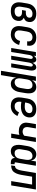

<svg xmlns="http://www.w3.org/2000/svg" viewBox="1608 -2176 783 4040"><g transform="rotate(90 2000.0 -156.5)"><path d="M211 8Q181 8 152.5 2.5Q124 -3 100.5 -17.5Q77 -32 60.5 -54.5Q44 -77 36.5 -104.5Q29 -132 29 -161.5Q29 -191 34 -221L54 -341Q58 -365 66 -389.5Q74 -414 88.5 -436.5Q103 -459 123 -477Q143 -495 166.5 -507Q190 -519 215 -523.5Q240 -528 265 -528Q290 -528 314 -525Q338 -522 359.5 -513.5Q381 -505 399 -490Q417 -475 428.5 -455Q440 -435 443 -411Q446 -387 442 -362Q439 -346 432.5 -330Q426 -314 414 -301.5Q402 -289 386.5 -280.5Q371 -272 355 -266Q373 -257 387.5 -243Q402 -229 411 -211Q420 -193 421.5 -171.5Q423 -150 419 -129Q415 -107 405.5 -86Q396 -65 379.5 -48Q363 -31 342 -20Q321 -9 299 -3Q277 3 255 5.5Q233 8 211 8ZM212 -72Q224 -72 236 -73Q248 -74 260.5 -77Q273 -80 285 -85.5Q297 -91 307 -99.5Q317 -108 322.5 -119.5Q328 -131 330 -143Q334 -163 327.5 -181Q321 -199 305.5 -210Q290 -221 270.5 -224.5Q251 -228 231 -228H192L206 -308H245Q256 -308 267 -309Q278 -310 289 -312.5Q300 -315 311 -320Q322 -325 331 -333Q340 -341 345.5 -351.5Q351 -362 352 -373Q355 -391 349.5 -407Q344 -423 330.5 -432.5Q317 -442 300 -445Q283 -448 265 -448Q243 -448 220 -439Q197 -430 180.5 -412.5Q164 -395 155.5 -372.5Q147 -350 143 -327L123 -207Q120 -191 119.5 -174.5Q119 -158 122 -142.5Q125 -127 132.5 -113Q140 -99 152 -89.5Q164 -80 179.5 -76Q195 -72 212 -72Z M707 8Q678 8 649.5 2Q621 -4 598 -18.5Q575 -33 559.5 -55.5Q544 -78 536.5 -105Q529 -132 529 -161.5Q529 -191 534 -221L554 -341Q558 -365 566 -390Q574 -415 589 -437.5Q604 -460 624.5 -478Q645 -496 669 -507.5Q693 -519 718.5 -523.5Q744 -528 769 -528Q794 -528 819 -524Q844 -520 865.5 -510Q887 -500 904.5 -483Q922 -466 931.5 -444Q941 -422 943 -397Q945 -372 941 -346L939 -336H849L850 -342Q854 -363 850.5 -383.5Q847 -404 835 -419.5Q823 -435 803.5 -441.5Q784 -448 762 -448Q740 -448 717.5 -439Q695 -430 679 -412Q663 -394 655 -372Q647 -350 643 -327L623 -207Q619 -182 620.5 -157Q622 -132 633.5 -112Q645 -92 667.5 -82Q690 -72 715 -72Q737 -72 759 -80.5Q781 -89 798 -106Q815 -123 826 -144Q837 -165 843 -187L926 -167Q917 -132 896.5 -98.5Q876 -65 846.5 -40Q817 -15 780 -3.5Q743 8 707 8Z M991 0 1077 -520H1160L1151 -469Q1157 -480 1165.5 -491.5Q1174 -503 1185 -511.5Q1196 -520 1209 -524Q1222 -528 1234 -528Q1250 -528 1263.5 -521.5Q1277 -515 1285.5 -503Q1294 -491 1297.5 -476.5Q1301 -462 1303 -447Q1308 -462 1317 -476.5Q1326 -491 1338 -503Q1350 -515 1365.5 -521.5Q1381 -528 1396 -528Q1412 -528 1425.5 -521.5Q1439 -515 1447.5 -503Q1456 -491 1459.5 -476Q1463 -461 1464 -446Q1465 -431 1464 -415Q1463 -399 1460 -383L1397 0H1314L1379 -397Q1381 -407 1381 -416.5Q1381 -426 1378 -435Q1375 -444 1368 -449.5Q1361 -455 1351 -455Q1338 -455 1327.5 -444.5Q1317 -434 1311 -421.5Q1305 -409 1301.5 -396Q1298 -383 1296 -370L1235 0H1153L1218 -397Q1220 -407 1220 -416.5Q1220 -426 1217 -435Q1214 -444 1206.5 -449.5Q1199 -455 1189 -455Q1176 -455 1165.5 -444.5Q1155 -434 1149 -421.5Q1143 -409 1140 -396Q1137 -383 1135 -370L1074 0Z M1470 215 1592 -520H1683L1669 -439Q1680 -459 1694.5 -476Q1709 -493 1728 -505Q1747 -517 1768 -522.5Q1789 -528 1810 -528Q1837 -528 1861 -520Q1885 -512 1903 -494.5Q1921 -477 1930.5 -453.5Q1940 -430 1943 -404.5Q1946 -379 1945 -352.5Q1944 -326 1939 -299L1919 -179Q1916 -157 1909.5 -135Q1903 -113 1893 -92Q1883 -71 1868 -52Q1853 -33 1834 -19Q1815 -5 1791.5 1.5Q1768 8 1746 8Q1721 8 1697 0.5Q1673 -7 1655.5 -23Q1638 -39 1628 -61Q1618 -83 1615 -108L1561 215ZM1709 -72Q1732 -72 1754.5 -81Q1777 -90 1793.5 -108Q1810 -126 1818.5 -148Q1827 -170 1831 -193L1851 -313Q1853 -328 1854 -344Q1855 -360 1852.5 -375.5Q1850 -391 1844.5 -404.5Q1839 -418 1828 -428.5Q1817 -439 1802.5 -443.5Q1788 -448 1773 -448Q1751 -448 1729.5 -441Q1708 -434 1691 -418Q1674 -402 1665 -381Q1656 -360 1653 -338L1633 -218Q1630 -202 1629 -185Q1628 -168 1629.5 -152Q1631 -136 1636 -121Q1641 -106 1651.5 -94.5Q1662 -83 1677.5 -77.5Q1693 -72 1709 -72Z M2211 8Q2181 8 2152.5 2.5Q2124 -3 2100.5 -17.5Q2077 -32 2060.5 -54.5Q2044 -77 2036.5 -104.5Q2029 -132 2029 -161.5Q2029 -191 2034 -221L2054 -341Q2058 -365 2066 -390Q2074 -415 2089 -437.5Q2104 -460 2124.5 -478Q2145 -496 2169 -507.5Q2193 -519 2218.5 -523.5Q2244 -528 2269 -528Q2294 -528 2319 -525Q2344 -522 2366.5 -513Q2389 -504 2407.5 -489Q2426 -474 2437 -453Q2448 -432 2450.5 -407Q2453 -382 2449 -357Q2445 -333 2434.5 -309.5Q2424 -286 2406.5 -268Q2389 -250 2366.5 -237.5Q2344 -225 2319.5 -217.5Q2295 -210 2271.5 -207.5Q2248 -205 2225 -205Q2199 -205 2173.5 -207Q2148 -209 2124 -214L2123 -207Q2120 -190 2119.5 -173.5Q2119 -157 2122.5 -141Q2126 -125 2134.5 -111.5Q2143 -98 2156 -88.5Q2169 -79 2185.5 -75.5Q2202 -72 2219 -72Q2238 -72 2258 -78Q2278 -84 2294.5 -97Q2311 -110 2323.5 -127.5Q2336 -145 2344 -164L2421 -132Q2407 -101 2385.5 -74Q2364 -47 2336 -27.5Q2308 -8 2275.5 0Q2243 8 2211 8ZM2224 -285Q2238 -285 2252 -286.5Q2266 -288 2280.5 -291.5Q2295 -295 2308.5 -301.5Q2322 -308 2333 -318Q2344 -328 2350.5 -341.5Q2357 -355 2360 -369Q2363 -387 2357 -404Q2351 -421 2337 -431Q2323 -441 2305.5 -444.5Q2288 -448 2269 -448Q2246 -448 2222.5 -439.5Q2199 -431 2182 -413.5Q2165 -396 2156 -373Q2147 -350 2143 -327L2137 -293Q2159 -289 2180.5 -287Q2202 -285 2224 -285Z M2791 0 2819 -172Q2802 -166 2784.5 -163Q2767 -160 2750 -160Q2720 -160 2691 -164.5Q2662 -169 2637 -182Q2612 -195 2593.5 -217Q2575 -239 2567.5 -266.5Q2560 -294 2562 -324.5Q2564 -355 2569 -385L2592 -520H2683L2658 -372Q2655 -355 2654 -338.5Q2653 -322 2656.5 -306.5Q2660 -291 2668.5 -278Q2677 -265 2690 -256.5Q2703 -248 2718 -244Q2733 -240 2750 -240Q2772 -240 2795 -249Q2818 -258 2836 -274L2877 -520H2968L2882 0Z M3163 8Q3136 8 3112 0Q3088 -8 3070.5 -25.5Q3053 -43 3043.5 -66.5Q3034 -90 3030.5 -115.5Q3027 -141 3028.5 -167.5Q3030 -194 3034 -221L3054 -341Q3058 -363 3064 -385Q3070 -407 3080 -428Q3090 -449 3105 -468Q3120 -487 3139.5 -501Q3159 -515 3182 -521.5Q3205 -528 3227 -528Q3252 -528 3276.5 -520.5Q3301 -513 3318 -497Q3335 -481 3345 -459Q3355 -437 3359 -412L3377 -520H3468L3397 -93Q3396 -89 3397 -85Q3398 -81 3400.5 -78Q3403 -75 3407 -73.5Q3411 -72 3416 -72H3436L3435 8H3402Q3382 8 3363 3.5Q3344 -1 3330 -13Q3316 -25 3309.5 -43Q3303 -61 3304 -81Q3294 -62 3279 -44.5Q3264 -27 3245.5 -15Q3227 -3 3205.5 2.5Q3184 8 3163 8ZM3201 -72Q3223 -72 3244.5 -79Q3266 -86 3282.5 -102Q3299 -118 3308 -139Q3317 -160 3321 -182L3341 -302Q3343 -318 3344.5 -335Q3346 -352 3344 -368Q3342 -384 3337 -399Q3332 -414 3321.5 -425.5Q3311 -437 3296 -442.5Q3281 -448 3265 -448Q3242 -448 3219.5 -439Q3197 -430 3180.5 -412Q3164 -394 3155.5 -372Q3147 -350 3143 -327L3123 -207Q3120 -192 3119 -176Q3118 -160 3120.5 -144.5Q3123 -129 3129 -115.5Q3135 -102 3145.5 -91.5Q3156 -81 3171 -76.5Q3186 -72 3201 -72Z M3460 0 3473 -80Q3486 -80 3499.5 -85Q3513 -90 3523 -100Q3533 -110 3539.5 -123Q3546 -136 3551 -149Q3556 -162 3559.5 -175.5Q3563 -189 3566 -202.5Q3569 -216 3571.5 -229Q3574 -242 3576 -256L3620 -520H3968L3882 0H3791L3864 -440H3698L3666 -247Q3663 -229 3660 -212Q3657 -195 3652.5 -177.5Q3648 -160 3643 -143Q3638 -126 3630.5 -109.5Q3623 -93 3613.5 -77Q3604 -61 3591.5 -47Q3579 -33 3562.5 -24Q3546 -15 3528.5 -9Q3511 -3 3494 -1.5Q3477 0 3460 0Z"/></g></svg>

Font: Iosevka Medium
Style: Italic
Weight: 500
Italic angle: -9°
Monospace: yes
Designer: Belleve Invis
Foundry: Belleve Invis
Version: Version 32.5.0; ttfautohint (v1.8.4)